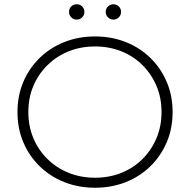

<svg xmlns="http://www.w3.org/2000/svg" viewBox="-20 -876 893 901"><path d="M426 5Q348 5 281.5 -21.5Q215 -48 165.5 -96.5Q116 -145 89 -209.5Q62 -274 62 -350Q62 -426 89 -490.5Q116 -555 165.5 -603.5Q215 -652 281.5 -678.5Q348 -705 426 -705Q504 -705 570.5 -678.5Q637 -652 686 -604Q735 -556 762.5 -491.5Q790 -427 790 -350Q790 -273 762.5 -208.5Q735 -144 686 -96Q637 -48 570.5 -21.5Q504 5 426 5ZM426 -42Q493 -42 550 -65Q607 -88 649 -130Q691 -172 714.5 -228Q738 -284 738 -350Q738 -417 714.5 -472.5Q691 -528 649 -570Q607 -612 550 -635Q493 -658 426 -658Q359 -658 302 -635Q245 -612 202.5 -570Q160 -528 136.5 -472.5Q113 -417 113 -350Q113 -284 136.5 -228Q160 -172 202.5 -130Q245 -88 302 -65Q359 -42 426 -42ZM512 -784Q498 -784 487 -794.5Q476 -805 476 -820Q476 -836 487 -846Q498 -856 512 -856Q527 -856 537.5 -846Q548 -836 548 -820Q548 -805 537.5 -794.5Q527 -784 512 -784ZM340 -784Q325 -784 314.5 -794.5Q304 -805 304 -820Q304 -836 314.5 -846Q325 -856 340 -856Q355 -856 365.5 -846Q376 -836 376 -820Q376 -805 365.5 -794.5Q355 -784 340 -784Z"/></svg>

Font: MOST Montserrat Light
Style: Regular
Weight: 300
Designer: Julieta Ulanovsky
Foundry: Julieta Ulanovsky
Version: Version 8.000;March 11, 2024;FontCreator 15.0.0.2926 64-bit